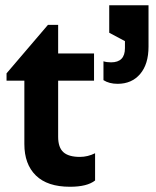

<svg xmlns="http://www.w3.org/2000/svg" viewBox="-20 -707 594 733"><path d="M404 -469Q457 -469 457 -523V-550L397 -582V-687H547V-529Q547 -462 515 -424.5Q483 -387 429 -387Q397 -387 375 -401V-473Q387 -469 404 -469ZM202 -503H339V-399H202V-185Q202 -144 222 -126Q242 -108 285 -108Q315 -108 343 -122V-18Q313 6 247 6Q161 6 117 -37Q73 -80 73 -157V-399H5V-427L163 -612H202Z"/></svg>

Font: Techna Sans
Style: Regular
Weight: 400
Designer: Carl Enlund
Version: Version 1.003